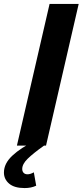

<svg xmlns="http://www.w3.org/2000/svg" viewBox="-95 -740 420 976"><path d="M-9 0 157 -720H305L139 0ZM30 216Q-22 216 -48.5 193.5Q-75 171 -75 137Q-75 91 -32 51Q11 11 81 -23L129 0Q73 40 45.5 67Q18 94 18 119Q18 131 25 138.5Q32 146 45 146Q59 146 77 136L89 204Q76 210 61.5 213Q47 216 30 216Z"/></svg>

Font: Instrument Sans SemiCondensed
Style: Bold Italic
Weight: 700
Width: 4
Italic angle: -13°
Designer: Rodrigo Fuenzalida
Foundry: fragTYPE
Version: Version 1.000;gftools[0.9.28]